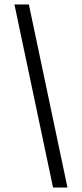

<svg xmlns="http://www.w3.org/2000/svg" viewBox="-20 -720 369 865"><path d="M45 -700H110L284 125H219Z"/></svg>

Font: Epunda Slab Light
Style: Regular
Weight: 300
Designer: Simon Atzbach
Foundry: typofactur
Version: Version 1.102